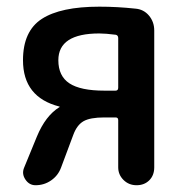

<svg xmlns="http://www.w3.org/2000/svg" viewBox="-20 -547 540 567"><path d="M273.4 -448.2Q152.3 -448.2 152.3 -369.1Q152.3 -322.3 185.1 -300.8Q217.8 -279.3 288.1 -279.3H321.3Q329.1 -279.3 329.1 -288.1V-434.6Q329.1 -442.4 322.3 -444.3Q292 -448.2 273.4 -448.2ZM155.3 -232.4Q47.9 -259.8 47.9 -369.1Q47.9 -455.1 103.5 -491.2Q159.2 -527.3 273.4 -527.3Q326.2 -527.3 379.9 -521.5Q404.3 -519.5 419.9 -501Q435.5 -482.4 435.5 -457V-52.7Q435.5 -29.3 420.9 -14.6Q406.2 0 383.3 0Q360.4 0 344.7 -15.6Q329.1 -31.2 329.1 -52.7V-192.4Q329.1 -200.2 321.3 -200.2H288.1Q246.1 -200.2 226.6 -189Q207 -177.7 196.3 -148.4L160.2 -51.8Q151.4 -28.3 130.9 -14.2Q110.4 0 85 0Q66.4 0 55.2 -16.6Q43.9 -33.2 50.8 -50.8L88.9 -143.6Q114.3 -205.1 155.3 -230.5Q156.2 -230.5 156.2 -231.4Q156.2 -232.4 155.3 -232.4Z"/></svg>

Font: Rounded Mgen+ 1mn medium
Style: Regular
Weight: 500
Designer: [Source Han Sans]
Ryoko NISHIZUKA  (kana & ideographs); Paul D. Hunt (Latin, Greek & Cyrillic); Wenlong ZHANG  (bopomofo
Version: Version 1.059.20150602